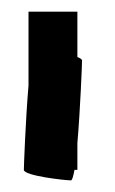

<svg xmlns="http://www.w3.org/2000/svg" viewBox="-20 -730 198 330"><path d="M21 -438C21 -428 91 -420 102 -420C104 -420 106 -427 108 -438H113V-484C118 -542 121 -620 121 -626C121 -628 118 -630 113 -632V-710H29V-583C24 -525 21 -444 21 -438Z"/></svg>

Font: bitstorm
Style: ulcn
Weight: 400
Version: Version 0.2